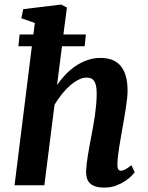

<svg xmlns="http://www.w3.org/2000/svg" viewBox="-20 -826 661 856"><path d="M122.1 -619.6H62L67.4 -672.4H128.9L135.3 -723.6L75.2 -744.6L83.5 -785.2L252.4 -805.7L278.3 -792.5L262.7 -672.4H362.8L357.4 -619.6H256.3L234.4 -446.8Q252 -472.7 273.4 -494.9Q294.9 -517.1 319.3 -533.2Q343.8 -549.3 371.1 -558.6Q398.4 -567.9 427.7 -567.9Q454.6 -567.9 476.8 -560.3Q499 -552.7 515.1 -535.4Q531.2 -518.1 540 -489.7Q548.8 -461.4 548.8 -420.4Q548.8 -406.2 546.4 -385Q543.9 -363.8 540.3 -339.8Q536.6 -315.9 532.5 -291.5Q528.3 -267.1 524.4 -246.6Q521.5 -228 517.8 -208Q514.2 -188 511.2 -168.5Q508.3 -148.9 506.1 -130.6Q503.9 -112.3 503.4 -96.2Q502.9 -78.6 507.1 -71.8Q511.2 -64.9 518.6 -64.9Q526.9 -64.9 536.9 -69.8Q546.9 -74.7 565.9 -89.4L580.6 -58.6Q577.1 -53.2 566.2 -41.7Q555.2 -30.3 537.8 -18.8Q520.5 -7.3 497.3 1.5Q474.1 10.3 445.8 10.3Q420.9 10.3 404.8 4.9Q388.7 -0.5 379.4 -10.5Q370.1 -20.5 366.7 -34.2Q363.3 -47.9 363.8 -64.9Q364.3 -78.1 366.5 -95.9Q368.7 -113.8 371.8 -133.5Q375 -153.3 378.9 -174.6Q382.8 -195.8 386.7 -216.3Q390.6 -236.8 395 -261Q399.4 -285.2 403.1 -310.5Q406.7 -335.9 408.9 -361.1Q411.1 -386.2 411.1 -408.2Q411.1 -431.2 407.7 -445.3Q404.3 -459.5 398.2 -467Q392.1 -474.6 383.8 -477.3Q375.5 -480 365.2 -480Q348.6 -480 329.8 -470.5Q311 -460.9 292.2 -444.6Q273.4 -428.2 255.6 -406Q237.8 -383.8 223.1 -358.9L177.7 0H44.9Z"/></svg>

Font: Merriweather Bold
Style: Italic
Weight: 700
Italic angle: -7°
Designer: Eben Sorkin ( eben@eyebytes.com )
Foundry: Eben Sorkin ( eben@eyebytes.com )
Version: Version 1.5; ttfautohint (v0.97) -l 13 -r 13 -G 200 -x 24 -f